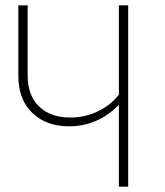

<svg xmlns="http://www.w3.org/2000/svg" viewBox="-20 -702 621 722"><path d="M462 -682V0H427V-308Q348 -227 239 -227Q154 -227 101.5 -277.5Q49 -328 49 -416V-682H84V-418Q84 -343 127 -301.5Q170 -260 244 -260Q299 -260 347.5 -283Q396 -306 427 -346V-682Z"/></svg>

Font: FiraGO UltraLight
Style: Regular
Weight: 200
Designer: bBox Type
Foundry: bBox Type GmbH
Version: Version 1.001